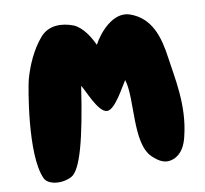

<svg xmlns="http://www.w3.org/2000/svg" viewBox="-80 -814 966 905"><g transform="rotate(-10 402.5 -361.0)"><path d="M739.3 -487.3C725.6 -586.9 697.3 -683.6 595.7 -717.8C520.5 -742.2 447.3 -658.2 418.9 -603.5C400.4 -643.6 370.1 -693.4 328.1 -711.9C275.4 -732.4 210.9 -735.4 168.9 -686.5C124 -634.8 91.8 -562.5 74.2 -497.1C66.4 -467.8 6.8 -148.4 62.5 -28.3C77.1 4.9 142.6 14.6 191.4 -10.7C238.3 -35.2 275.4 -177.7 312.5 -425.8C327.1 -407.2 370.1 -288.1 413.1 -288.1C451.2 -288.1 501 -386.7 521.5 -417C551.8 -323.2 503.9 -117.2 581.1 -42C612.3 -12.7 641.6 4.9 681.6 -10.7C722.7 -27.3 741.2 -68.4 750 -108.4C785.2 -251 752.9 -388.7 739.3 -487.3Z"/></g></svg>

Font: Day Care
Style: Regular
Weight: 400
Designer: Noponies
Version: Version 1.000;PS 001.000;hotconv 1.0.88;makeotf.lib2.5.64775